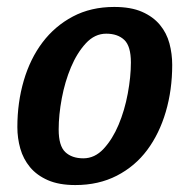

<svg xmlns="http://www.w3.org/2000/svg" viewBox="-20 -522 546 553"><path d="M476 -335Q476 -263 457.5 -200Q439 -137 404 -90Q369 -43 316.5 -16Q264 11 197 11Q150 11 118 -3Q86 -17 66.5 -40.5Q47 -64 38.5 -94Q30 -124 30 -156Q30 -227 48.5 -290Q67 -353 102.5 -400Q138 -447 190 -474.5Q242 -502 309 -502Q357 -502 389 -488Q421 -474 440.5 -450.5Q460 -427 468 -397Q476 -367 476 -335ZM149 -149Q149 -102 168 -84Q187 -66 220 -66Q253 -66 278.5 -93.5Q304 -121 321.5 -162.5Q339 -204 348 -252.5Q357 -301 357 -342Q357 -389 338 -407Q319 -425 286 -425Q253 -425 227.5 -397.5Q202 -370 184.5 -328.5Q167 -287 158 -239Q149 -191 149 -149Z"/></svg>

Font: Amaranth
Style: Italic
Weight: 400
Designer: Gesine Todt
Foundry: Gesine Todt
Version: Version 1.001